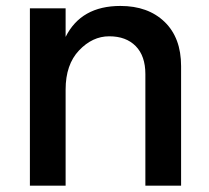

<svg xmlns="http://www.w3.org/2000/svg" viewBox="-20 -582 685 630"><path d="M78.1 27.3V-554.7H195.3V-460.9Q246.1 -562.5 375 -562.5Q465.8 -562.5 520 -510.3Q574.2 -458 574.2 -365.2V27.3H457V-338.9Q457 -398.4 425.3 -430.7Q393.6 -462.9 338.4 -462.9Q283.2 -462.9 239.3 -416.5Q195.3 -370.1 195.3 -288.1V27.3Z"/></svg>

Font: GenEi M Gothic v2 Medium
Style: Regular
Weight: 500
Version: Version 2.0